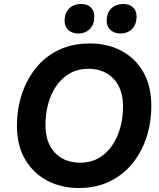

<svg xmlns="http://www.w3.org/2000/svg" viewBox="-20 -932 798 963"><path d="M375 11Q287 11 217 -26Q147 -63 106 -132.5Q65 -202 65 -302Q65 -385 89.5 -459.5Q114 -534 160.5 -591.5Q207 -649 275 -681.5Q343 -714 431 -714Q519 -714 588.5 -677.5Q658 -641 698.5 -571Q739 -501 739 -401Q739 -318 715 -244Q691 -170 644.5 -112.5Q598 -55 530 -22Q462 11 375 11ZM382 -116Q435 -116 475.5 -139.5Q516 -163 543 -203Q570 -243 583.5 -293Q597 -343 597 -397Q597 -487 549.5 -537Q502 -587 424 -587Q370 -587 329.5 -563.5Q289 -540 262 -500.5Q235 -461 221.5 -410.5Q208 -360 208 -306Q208 -216 255.5 -166Q303 -116 382 -116ZM583 -764Q554 -764 534.5 -781.5Q515 -799 515 -826Q515 -868 538.5 -890Q562 -912 599 -912Q629 -912 647 -895Q665 -878 665 -850Q665 -809 642 -786.5Q619 -764 583 -764ZM372 -764Q342 -764 323 -781.5Q304 -799 304 -826Q304 -868 327.5 -890Q351 -912 388 -912Q418 -912 435.5 -895Q453 -878 453 -850Q453 -809 430.5 -786.5Q408 -764 372 -764Z"/></svg>

Font: Prodigy Sans SemiBold
Style: Italic
Weight: 600
Italic angle: -13°
Designer: Wei Huang
Foundry: Wei Huang
Version: Version 1.003; ttfautohint (v1.8.3)